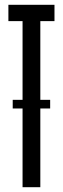

<svg xmlns="http://www.w3.org/2000/svg" viewBox="-20 -780 262 800"><path d="M74 0V-328H33V-364H74V-692H15V-760H207V-692H148V-364H189V-328H148V0Z"/></svg>

Font: Commune Nuit Debout
Style: Regular
Weight: 400
Designer: Sébastien Marchal
Foundry: Sébastien Marchal
Version: Version 1.003;PS 1.3;hotconv 1.0.88;makeotf.lib2.5.647800